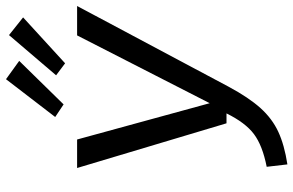

<svg xmlns="http://www.w3.org/2000/svg" viewBox="-189 -777 978 640"><g transform="rotate(-90 300.0 -457.0)"><path d="M331 -184Q295 -117 260 -78Q225 -39 181 -18.5Q137 2 72 12L64 -57Q135 -71 173 -99.5Q211 -128 242 -191H209L60 -689H155L276 -247L502 -689H600ZM417 -882 272 -734 230 -762 356 -926ZM562 -869 409 -729 369 -759 503 -916Z"/></g></svg>

Font: FiraGO
Style: Italic
Weight: 400
Italic angle: -8°
Designer: bBox Type GmbH
Foundry: bBox Type GmbH
Version: Version 1.001